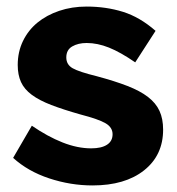

<svg xmlns="http://www.w3.org/2000/svg" viewBox="-20 -555 539 585"><path d="M262 10Q195 10 130 -11.5Q65 -33 20 -74L77 -172Q125 -139 170.5 -121Q216 -103 258 -103Q289 -103 306 -114Q323 -125 323 -146Q323 -167 301.5 -179.5Q280 -192 226 -206Q173 -221 136.5 -235Q100 -249 77 -266Q54 -283 44 -305Q34 -327 34 -357Q34 -397 50 -430Q66 -463 94 -486Q122 -509 160.5 -522Q199 -535 244 -535Q303 -535 354.5 -519Q406 -503 454 -461L392 -365Q347 -396 312 -410Q277 -424 244 -424Q218 -424 200 -413.5Q182 -403 182 -380Q182 -358 201.5 -347Q221 -336 274 -323Q330 -308 368.5 -293Q407 -278 431 -259.5Q455 -241 466 -217Q477 -193 477 -160Q477 -82 419 -36Q361 10 262 10Z"/></svg>

Font: Oxford Sans
Style: Regular
Weight: 800
Designer: Matt McInerney, Pablo Impallari, Rodrigo Fuenzalida
Foundry: Matt McInerney, Pablo Impallari, Rodrigo Fuenzalida
Version: Version 3.000g; ttfautohint (v1.5) -l 8 -r 28 -G 28 -x 14 -D